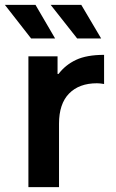

<svg xmlns="http://www.w3.org/2000/svg" viewBox="-34 -764 474 784"><path d="M205 -462Q233 -499 276.5 -519.5Q320 -540 391 -540V-421Q374 -424 362 -424Q289 -424 248 -382Q207 -340 207 -259V0H82V-534H201V-462ZM-14 -744H111L191 -607H93ZM173 -744H298L379 -607H281Z"/></svg>

Font: CMG Sans SemiBold
Style: Regular
Weight: 600
Designer: Julieta Ulanovsky
Foundry: Julieta Ulanovsky
Version: Version 7.200